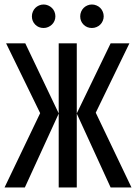

<svg xmlns="http://www.w3.org/2000/svg" viewBox="-25 -830 602 850"><path d="M168 -810.1C160.8 -810.1 154.1 -808.7 147.7 -805.9C141.4 -803.1 135.9 -799.5 131.3 -794.9C126.8 -790.4 123.1 -784.8 120.4 -778.3C117.6 -771.8 116.2 -765 116.2 -757.8C116.2 -743.2 121.2 -730.9 131.1 -720.9C141 -711 153.3 -706.1 168 -706.1C175.1 -706.1 181.9 -707.4 188.2 -710.2C194.6 -713 200.1 -716.6 204.8 -721.2C209.6 -725.7 213.3 -731.2 216.1 -737.5C218.8 -743.9 220.2 -750.7 220.2 -757.8C220.2 -765 218.8 -771.8 216.1 -778.3C213.3 -784.8 209.6 -790.4 204.8 -794.9C200.1 -799.5 194.6 -803.1 188.2 -805.9C181.9 -808.7 175.1 -810.1 168 -810.1ZM381.8 -810.1C374.7 -810.1 367.9 -808.7 361.6 -805.9C355.2 -803.1 349.8 -799.5 345.2 -794.9C340.7 -790.4 337 -784.8 334.2 -778.3C331.5 -771.8 330.1 -765 330.1 -757.8C330.1 -743.2 335 -730.9 345 -720.9C354.9 -711 367.2 -706.1 381.8 -706.1C389 -706.1 395.8 -707.4 402.3 -710.2C408.9 -713 414.4 -716.6 418.9 -721.2C423.5 -725.7 427.2 -731.2 429.9 -737.5C432.7 -743.9 434.1 -750.7 434.1 -757.8C434.1 -765 432.7 -771.8 429.9 -778.3C427.2 -784.8 423.5 -790.4 418.9 -794.9C414.4 -799.5 408.9 -803.1 402.3 -805.9C395.8 -808.7 389 -810.1 381.8 -810.1ZM0 -638.2ZM314.9 -328.1V-638.2H234.9V-328.1L86.9 -638.2H2L152.8 -329.1L-4.9 0H85L234.9 -327.1V0H314.9V-327.1L464.8 0H557.1L398.9 -331.1L547.9 -638.2H464.8Z"/></svg>

Font: CodeNewRoman Nerd Font Mono
Style: Regular
Weight: 400
Monospace: yes
Designer: Sam Radian
Foundry: Code New Roman
Version: Version 2.00 November 29, 2014;Nerd Fonts 3.2.1